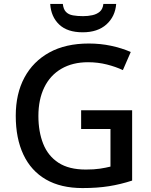

<svg xmlns="http://www.w3.org/2000/svg" viewBox="-20 -945 767 975"><path d="M392 -385H651V-28Q593 -9 533.5 0.5Q474 10 399 10Q289 10 213.5 -33.5Q138 -77 99 -159.5Q60 -242 60 -357Q60 -469 104 -551Q148 -633 230.5 -678.5Q313 -724 431 -724Q490 -724 544 -712.5Q598 -701 644 -681L604 -589Q568 -606 522.5 -617.5Q477 -629 427 -629Q349 -629 292 -596Q235 -563 205 -501.5Q175 -440 175 -356Q175 -276 199.5 -214.5Q224 -153 277 -118.5Q330 -84 416 -84Q458 -84 487.5 -88.5Q517 -93 541 -99V-290H392ZM570 -925Q565 -861 520.5 -821Q476 -781 400 -781Q322 -781 280.5 -820.5Q239 -860 235 -925H299Q302 -898 315 -884.5Q328 -871 350.5 -867Q373 -863 402 -863Q427 -863 449.5 -868Q472 -873 487 -886Q502 -899 505 -925Z"/></svg>

Font: Noto Sans NKo Unjoined Medium
Style: Regular
Weight: 500
Designer: Monotype Design Team
Foundry: Monotype Imaging Inc.
Version: Version 2.004